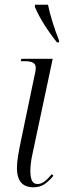

<svg xmlns="http://www.w3.org/2000/svg" viewBox="-20 -786 271 816"><path d="M122 10Q52 10 52 -72Q52 -95 57 -125Q62 -155 69 -188L127 -466Q132 -484 132 -498Q132 -512 121.5 -519Q111 -526 82 -526H68L71 -536H204L120 -141Q113 -111 111 -91Q109 -71 109 -59Q109 -34 115.5 -19Q122 -4 140 -4Q155 -4 170 -15.5Q185 -27 200 -46L207 -39Q189 -17 169.5 -3.5Q150 10 122 10ZM222 -606Q191 -645 167.5 -682.5Q144 -720 128 -757L129 -766H184Q190 -735 203 -693Q216 -651 231 -614V-606Z"/></svg>

Font: Noto Serif Display ExtraCondensed Light
Style: Italic
Weight: 300
Width: 2
Italic angle: -12°
Designer: Monotype Design Team
Foundry: Monotype Imaging Inc.
Version: Version 2.009